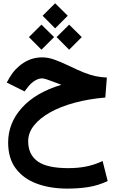

<svg xmlns="http://www.w3.org/2000/svg" viewBox="-20 -800 698 1151"><path d="M235.4 -705.6 310.5 -780.3 386.2 -705.6 310.5 -629.9ZM319.3 -577.6 394.5 -652.3 470.2 -577.6 394.5 -502ZM153.3 -577.6 228.5 -652.3 304.2 -577.6 228.5 -502ZM347.7 -291.5Q340.3 -294.4 333.7 -297.1Q327.1 -299.8 316.4 -303.7Q283.7 -316.4 262.9 -323.2Q242.2 -330.1 232.9 -330.1Q211.4 -330.1 189 -316.4Q166.5 -302.7 150.4 -281.7L127 -252L20.5 -305.2L38.1 -336.4Q70.3 -390.6 121.1 -423.3Q171.9 -456.1 233.4 -456.1Q268.6 -456.1 307.4 -442.1Q346.2 -428.2 389.6 -407.2Q445.8 -379.9 483.6 -365Q521.5 -350.1 552.7 -343.5Q584 -336.9 620.6 -335L611.3 -215.3Q512.7 -207 428.2 -184.3Q343.8 -161.6 281.2 -126.7Q218.8 -91.8 183.8 -47.9Q148.9 -3.9 148.9 46.4Q148.9 126.5 205.6 167.2Q262.2 208 389.6 208Q447.3 208 496.3 198.2Q545.4 188.5 595.2 165.5L625.5 285.2Q571.3 311 513.2 320.8Q455.1 330.6 382.8 330.6Q281.7 330.6 201.7 301.3Q121.6 272 75.2 210.9Q28.8 149.9 28.8 54.2Q28.8 -62 111.3 -153.8Q193.8 -245.6 347.7 -291.5Z"/></svg>

Font: Vazir FD-WOL
Style: Bold-FD-WOL
Weight: 700
Designer: Saber Rastikerdar
Foundry: Saber Rastikerdar
Version: Version 30.1.0